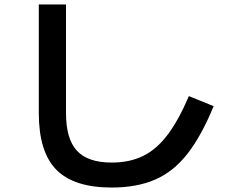

<svg xmlns="http://www.w3.org/2000/svg" viewBox="-20 -790 1040 861"><path d="M481 51Q311 51 232.5 -29Q154 -109 154 -283V-770H276V-283Q276 -167 325 -114Q374 -61 481 -61Q561 -61 621.5 -90.5Q682 -120 731.5 -185.5Q781 -251 827 -359L938 -314Q884 -182 821.5 -101.5Q759 -21 676.5 15Q594 51 481 51Z"/></svg>

Font: M PLUS 1 Code SemiBold
Style: Regular
Weight: 600
Designer: Coji Morishita
Foundry: UNDERFOREST DESIGN
Version: Version 1.005